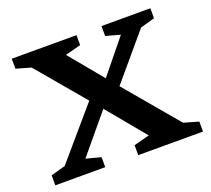

<svg xmlns="http://www.w3.org/2000/svg" viewBox="-120 -860 1112 1014"><g transform="rotate(-20 436.0 -353.5)"><path d="M580.5 -79 403 -293 224 -78 307 -56V0H26.5V-56L108 -79L348 -359L122 -627L39 -651V-707H403V-651L315 -628L470.5 -440L624 -629L543.5 -651V-707H818V-651L737 -628L524 -376L773.5 -80L856.5 -56V0H492.5V-56Z"/></g></svg>

Font: Newsreader Caption Medium
Style: Regular
Weight: 500
Designer: Hugues Gentile
Foundry: Production Type
Version: Version 1.001